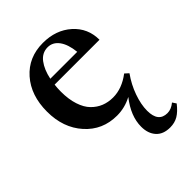

<svg xmlns="http://www.w3.org/2000/svg" viewBox="-195 -538 845 845"><g transform="rotate(-45 227.5 -116.0)"><path d="M231.9 11.2Q142.1 11.2 84 -53.7Q25.9 -118.7 25.9 -219.2Q25.9 -320.3 81.5 -383.3Q137.2 -446.3 227.1 -446.3Q307.6 -446.3 360.4 -399.2Q413.1 -352.1 413.1 -279.8H133.8Q131.3 -262.2 131.3 -238.3Q131.3 -190.9 143.1 -155Q154.8 -119.1 175.3 -98.4Q195.8 -77.6 220.9 -67.6Q246.1 -57.6 275.9 -57.6Q331.5 -57.6 384.8 -98.1L401.9 -82.5L401.4 -82L402.3 -82.5Q373 -41.5 356.7 4.6Q340.3 50.8 340.3 89.4Q340.3 160.2 396.5 160.2Q420.4 160.2 443.4 141.1L455.1 158.7Q432.1 188 410.4 200.7Q388.7 213.4 360.4 213.4Q317.4 213.4 294.7 188Q272 162.6 272 120.6Q272 54.7 324.7 -12.2Q280.8 11.2 231.9 11.2ZM228.5 -418Q193.4 -418 170.9 -388.4Q148.4 -358.9 138.7 -311.5H306.2Q300.8 -362.8 280.3 -390.4Q259.8 -418 228.5 -418Z"/></g></svg>

Font: Elstob SemiBold
Style: Regular
Weight: 600
Designer: Peter S. Baker
Version: Version 1.015